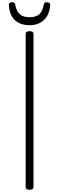

<svg xmlns="http://www.w3.org/2000/svg" viewBox="-20 -1702 535 1736"><path d="M247 14Q230 14 221 8Q212 2 212 -10V-1397Q212 -1409 221 -1414.5Q230 -1420 247 -1420Q265 -1420 274 -1414.5Q283 -1409 283 -1397V-10Q283 2 274 8Q265 14 247 14ZM247 -1474Q165 -1474 115.5 -1519Q66 -1564 60 -1657Q59 -1669 67 -1675.5Q75 -1682 91 -1682Q105 -1682 110.5 -1675.5Q116 -1669 118 -1657Q129 -1600 160 -1573Q191 -1546 247 -1546Q304 -1546 335 -1573Q366 -1600 375 -1657Q378 -1669 383 -1675.5Q388 -1682 402 -1682Q418 -1682 426.5 -1675.5Q435 -1669 434 -1657Q430 -1597 405.5 -1556.5Q381 -1516 341 -1495Q301 -1474 247 -1474Z"/></svg>

Font: Playwrite BE WAL Light
Style: Regular
Weight: 300
Version: Version 1.002